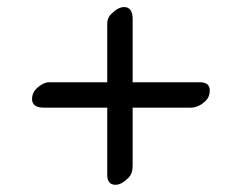

<svg xmlns="http://www.w3.org/2000/svg" viewBox="-20 -634 658 535"><path d="M301.8 -119.1Q278.8 -119.1 278.8 -146.5V-334H103Q69.3 -334 69.3 -357.9Q69.3 -374.5 80.1 -385.7Q100.6 -405.8 119.1 -404.8H278.8V-564.5Q277.8 -583 289.6 -594.7Q309.1 -614.3 325.7 -614.3Q349.6 -614.3 349.6 -580.6V-404.8H537.1Q564.5 -404.8 564.5 -381.8Q564.5 -364.7 553.7 -353.5Q533.7 -334 511.2 -334H349.6V-172.4Q349.6 -149.9 337.9 -138.7Q318.8 -119.1 301.8 -119.1Z"/></svg>

Font: Courgette
Style: Regular
Weight: 400
Designer: Karolina Lach
Foundry: Sorkin Type Co.
Version: Version 1.002